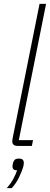

<svg xmlns="http://www.w3.org/2000/svg" viewBox="-20 -760 263 1000"><path d="M73 0Q44 0 44 -23Q44 -32 47 -46L186 -740H220L78 -30H152L146 0ZM79 66Q93 66 98.5 72Q104 78 104 86Q104 91 103.5 96.5Q103 102 101 109Q94 133 79 164Q64 195 41 220H15Q37 195 50 170.5Q63 146 69 127Q55 127 50 121.5Q45 116 45 108Q45 105 45.5 100.5Q46 96 48 88Q50 80 56 73Q62 66 79 66Z"/></svg>

Font: IBM Plex Sans Cond ExtLt
Style: Italic
Weight: 200
Width: 3
Italic angle: -11°
Designer: Mike Abbink, Paul van der Laan, Pieter van Rosmalen
Foundry: Bold Monday
Version: Version 1.3